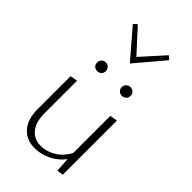

<svg xmlns="http://www.w3.org/2000/svg" viewBox="-258 -944 1032 1032"><g transform="rotate(45 258.0 -428.0)"><path d="M263 -680 124 -842 144 -860 263 -730 380 -860 400 -842ZM168 -593Q182 -593 191.5 -583.5Q201 -574 201 -560Q201 -545 191.5 -536Q182 -527 168 -527Q153 -527 144 -536Q135 -545 135 -560Q135 -574 144 -583.5Q153 -593 168 -593ZM356 -593Q370 -593 379.5 -583.5Q389 -574 389 -560Q389 -545 379.5 -536Q370 -527 356 -527Q341 -527 331.5 -536Q322 -545 322 -560Q322 -574 332 -583.5Q342 -593 356 -593ZM431 -414V-3L395 3L390 -80Q359 -39 313.5 -17.5Q268 4 223 4Q160 4 123 -38Q86 -80 86 -154V-407L128 -414V-166Q128 -101 157 -64.5Q186 -28 238 -28Q280 -28 321 -52Q362 -76 388 -125V-407Z"/></g></svg>

Font: Ysabeau Infant Light
Style: Regular
Weight: 300
Designer: Christian Thalmann (Catharsis Fonts)
Version: Version 0.003